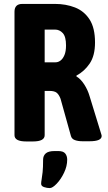

<svg xmlns="http://www.w3.org/2000/svg" viewBox="-20 -720 553 980"><path d="M114 2Q54 2 54 -30V-660Q54 -700 94 -700H261Q316 -700 362.5 -682Q409 -664 437 -621Q465 -578 465 -503Q465 -436 438 -396Q411 -356 370 -334V-330Q392 -317 410 -289Q428 -261 437 -230L496 -38Q497 -35 498 -31.5Q499 -28 499 -26Q499 1 437 1H402Q378 1 362 -5Q346 -11 342 -26L289 -216Q281 -237 269.5 -246.5Q258 -256 232 -256H208V-30Q208 2 148 2ZM208 -402H264Q277 -402 289 -411Q301 -420 309 -439Q317 -458 317 -488Q317 -533 300.5 -551Q284 -569 261 -569H208ZM234 240Q220 240 205 235Q190 230 190 218Q190 209 192.5 195.5Q195 182 197.5 158.5Q200 135 200 95Q200 75 213.5 63Q227 51 258 51H278Q303 51 313 63.5Q323 76 323 95Q323 128 307 161.5Q291 195 269.5 217.5Q248 240 234 240Z"/></svg>

Font: Asap Condensed VF Beta
Style: Regular
Weight: 400
Designer: Pablo Cosgaya
Foundry: Omnibus-Type
Version: Version 1.008